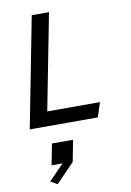

<svg xmlns="http://www.w3.org/2000/svg" viewBox="-115 -799 850 1250"><g transform="rotate(-10 310.0 -173.5)"><path d="M44.5 0H494.5L525.5 -95.5H177L300.5 -730H186.5ZM117 357 161.5 383 283 257.5 310.5 115.5H171L144 255H216.5Z"/></g></svg>

Font: Monaspace Krypton Medium
Style: Italic
Weight: 500
Italic angle: -11°
Designer: Riley Cran & the Lettermatic Team
Foundry: Lettermatic
Version: Version 1.101 (Monaspace Krypton)